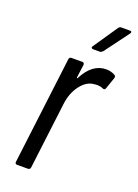

<svg xmlns="http://www.w3.org/2000/svg" viewBox="-136 -758 585 816"><g transform="rotate(20 156.5 -350.0)"><path d="M309 -500Q315 -495 312 -487L294 -435Q291 -426 282 -429Q271 -435 254 -435Q245 -435 241 -434Q207 -432 180 -396.5Q153 -361 147 -310L110 -10Q108 0 99 0H49Q45 0 42.5 -3Q40 -6 41 -10L101 -496Q101 -500 104 -503Q107 -506 112 -506H161Q170 -506 170 -496L162 -436Q162 -433 163.5 -433Q165 -433 166 -435Q205 -511 268 -511Q291 -511 309 -500ZM180 -584 254 -693Q259 -700 266 -700H306Q312 -700 313 -696.5Q314 -693 310 -688L229 -579Q222 -572 216 -572H185Q180 -572 178 -575.5Q176 -579 180 -584Z"/></g></svg>

Font: Barlow Condensed
Style: Italic
Weight: 400
Width: 3
Italic angle: -7°
Designer: Jeremy Tribby
Foundry: Tribby Type
Version: Version 1.408